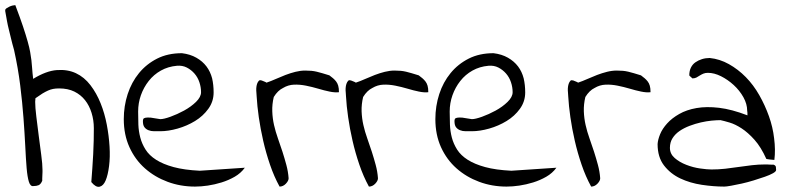

<svg xmlns="http://www.w3.org/2000/svg" viewBox="-34 -724 3059 745"><path d="M320.3 -17.6Q322.3 -43 324.2 -70.3Q326.2 -97.7 327.6 -125Q329.1 -152.3 329.6 -178.7Q330.1 -205.1 330.1 -226.6Q330.1 -257.8 321.3 -286.1Q312.5 -314.5 295.9 -335.4Q279.3 -356.4 254.4 -368.7Q229.5 -380.9 195.3 -380.9Q181.6 -380.9 171.9 -378.9Q162.1 -377 152.3 -372.6Q142.6 -368.2 130.9 -361.3Q119.1 -353.5 103.5 -342.8Q103.5 -340.8 103 -335.4Q102.5 -330.1 102.5 -329.1Q102.5 -307.6 106.9 -272Q111.3 -236.3 116.2 -197.8Q121.1 -159.2 126 -123Q130.9 -86.9 130.9 -64.5Q130.9 -62.5 130.9 -56.6Q130.9 -50.8 130.4 -43.9Q129.9 -37.1 129.9 -31.2Q129.9 -25.4 129.9 -22.5Q124 -8.8 115.7 -5.4Q107.4 -2 95.7 -2Q84 0 78.1 -18.6Q72.3 -37.1 69.3 -72.3Q66.4 -107.4 64 -157.2Q61.5 -207 57.1 -266.6Q52.7 -326.2 44.4 -393.1Q36.1 -460 20.5 -530.3Q12.7 -557.6 8.3 -576.7Q3.9 -595.7 0 -610.8Q-3.9 -626 -6.8 -642.1Q-9.8 -658.2 -13.7 -680.7V-684.6Q-13.7 -688.5 -8.8 -691.9Q-3.9 -695.3 2.4 -698.2Q8.8 -701.2 15.1 -702.6Q21.5 -704.1 25.4 -704.1Q43.9 -655.3 55.2 -621.6Q66.4 -587.9 73.2 -563.5Q80.1 -539.1 83 -522.5Q85.9 -505.9 87.9 -490.2Q89.8 -474.6 90.8 -458Q91.8 -441.4 94.7 -418Q145.5 -449.2 187 -452.1Q228.5 -455.1 260.7 -439.9Q293 -424.8 316.9 -393.6Q340.8 -362.3 356.4 -323.2Q372.1 -284.2 380.4 -240.2Q388.7 -196.3 391.1 -155.3Q393.6 -114.3 389.2 -79.6Q384.8 -44.9 376 -23.9Q367.2 -2.9 352.5 0.5Q337.9 3.9 320.3 -17.6Z M446.3 -261.7Q446.3 -312.5 461.4 -358.9Q476.6 -405.3 505.4 -440.4Q534.2 -475.6 575.7 -496.6Q617.2 -517.6 671.9 -517.6Q704.1 -513.7 728 -500Q752 -486.3 767.1 -466.3Q782.2 -446.3 789.1 -419.9Q794.9 -394.5 794.9 -365.2Q794.9 -330.1 774.4 -301.8Q753.9 -273.4 722.7 -254.4Q691.4 -235.4 655.3 -225.1Q619.1 -214.8 587.9 -214.8Q576.2 -214.8 564 -214.8Q551.8 -214.8 542 -218.8Q532.2 -222.7 526.4 -230.5Q520.5 -238.3 520.5 -253.9Q520.5 -258.8 522 -262.2Q523.4 -265.6 530.3 -267.1Q537.1 -268.6 550.8 -267.6Q564.5 -265.6 587.9 -261.7Q601.6 -261.7 627.4 -271Q653.3 -280.3 680.2 -294.9Q707 -309.6 726.6 -328.6Q746.1 -347.7 746.1 -366.2Q746.1 -385.7 739.7 -404.8Q733.4 -423.8 720.7 -438.5Q708 -453.1 690.9 -461.9Q673.8 -470.7 652.3 -468.8Q618.2 -465.8 590.3 -450.2Q562.5 -434.6 543 -409.7Q523.4 -384.8 512.7 -354.5Q502 -324.2 502 -291Q502 -265.6 502.9 -240.2Q503.9 -214.8 510.3 -190.4Q516.6 -166 530.8 -143.6Q544.9 -121.1 571.8 -104Q598.6 -86.9 639.6 -75.7Q680.7 -64.5 741.2 -61.5L916 -73.2Q900.4 -51.8 876.5 -38.1Q852.5 -24.4 825.7 -16.1Q798.8 -7.8 772.5 -3.9Q746.1 0 722.7 0Q666 0 616.2 -18.6Q566.4 -37.1 528.3 -70.8Q490.2 -104.5 468.3 -152.8Q446.3 -201.2 446.3 -261.7Z M1050.8 0Q1029.3 -39.1 1013.7 -85Q998 -130.9 987.3 -177.7Q976.6 -224.6 970.2 -269Q963.9 -313.5 961.9 -349.6Q961.9 -356.4 960.9 -364.7Q960 -373 960.4 -381.8Q960.9 -390.6 963.4 -398.4Q965.8 -406.2 971.7 -412.1H973.6Q974.6 -412.1 974.6 -412.6Q974.6 -413.1 975.6 -413.1Q976.6 -413.1 976.6 -412.6Q976.6 -412.1 978.5 -412.1H980.5Q982.4 -411.1 990.2 -408.2Q998 -405.3 1000 -403.3Q1017.6 -409.2 1036.1 -417.5Q1054.7 -425.8 1073.7 -433.1Q1092.8 -440.4 1112.3 -445.3Q1131.8 -450.2 1150.4 -450.2Q1164.1 -450.2 1174.3 -449.2Q1184.6 -448.2 1194.8 -445.8Q1205.1 -443.4 1216.8 -439.9Q1228.5 -436.5 1244.1 -431.6Q1252 -425.8 1258.3 -420.4Q1264.6 -415 1270 -408.2Q1275.4 -401.4 1278.3 -391.6Q1281.2 -381.8 1281.2 -366.2Q1265.6 -364.3 1244.6 -368.7Q1223.6 -373 1200.7 -379.9Q1177.7 -386.7 1153.3 -391.6Q1128.9 -396.5 1106.4 -395.5Q1084 -394.5 1064.5 -382.8Q1043.9 -373 1028.3 -347.7Q1021.5 -319.3 1022.5 -292Q1023.4 -264.6 1029.3 -238.8Q1035.2 -212.9 1044.4 -187Q1053.7 -161.1 1062 -135.3Q1070.3 -109.4 1077.1 -84Q1084 -58.6 1085.9 -32.2Q1085.9 -22.5 1075.2 -11.2Q1064.5 0 1050.8 0Z M1397.5 0Q1376 -39.1 1360.4 -85Q1344.7 -130.9 1334 -177.7Q1323.2 -224.6 1316.9 -269Q1310.5 -313.5 1308.6 -349.6Q1308.6 -356.4 1307.6 -364.7Q1306.6 -373 1307.1 -381.8Q1307.6 -390.6 1310.1 -398.4Q1312.5 -406.2 1318.4 -412.1H1320.3Q1321.3 -412.1 1321.3 -412.6Q1321.3 -413.1 1322.3 -413.1Q1323.2 -413.1 1323.2 -412.6Q1323.2 -412.1 1325.2 -412.1H1327.1Q1329.1 -411.1 1336.9 -408.2Q1344.7 -405.3 1346.7 -403.3Q1364.3 -409.2 1382.8 -417.5Q1401.4 -425.8 1420.4 -433.1Q1439.5 -440.4 1459 -445.3Q1478.5 -450.2 1497.1 -450.2Q1510.7 -450.2 1521 -449.2Q1531.2 -448.2 1541.5 -445.8Q1551.8 -443.4 1563.5 -439.9Q1575.2 -436.5 1590.8 -431.6Q1598.6 -425.8 1605 -420.4Q1611.3 -415 1616.7 -408.2Q1622.1 -401.4 1625 -391.6Q1627.9 -381.8 1627.9 -366.2Q1612.3 -364.3 1591.3 -368.7Q1570.3 -373 1547.4 -379.9Q1524.4 -386.7 1500 -391.6Q1475.6 -396.5 1453.1 -395.5Q1430.7 -394.5 1411.1 -382.8Q1390.6 -373 1375 -347.7Q1368.2 -319.3 1369.1 -292Q1370.1 -264.6 1376 -238.8Q1381.8 -212.9 1391.1 -187Q1400.4 -161.1 1408.7 -135.3Q1417 -109.4 1423.8 -84Q1430.7 -58.6 1432.6 -32.2Q1432.6 -22.5 1421.9 -11.2Q1411.1 0 1397.5 0Z M1655.3 -261.7Q1655.3 -312.5 1670.4 -358.9Q1685.5 -405.3 1714.4 -440.4Q1743.2 -475.6 1784.7 -496.6Q1826.2 -517.6 1880.9 -517.6Q1913.1 -513.7 1937 -500Q1960.9 -486.3 1976.1 -466.3Q1991.2 -446.3 1998 -419.9Q2003.9 -394.5 2003.9 -365.2Q2003.9 -330.1 1983.4 -301.8Q1962.9 -273.4 1931.6 -254.4Q1900.4 -235.4 1864.3 -225.1Q1828.1 -214.8 1796.9 -214.8Q1785.2 -214.8 1772.9 -214.8Q1760.7 -214.8 1751 -218.8Q1741.2 -222.7 1735.4 -230.5Q1729.5 -238.3 1729.5 -253.9Q1729.5 -258.8 1731 -262.2Q1732.4 -265.6 1739.3 -267.1Q1746.1 -268.6 1759.8 -267.6Q1773.4 -265.6 1796.9 -261.7Q1810.5 -261.7 1836.4 -271Q1862.3 -280.3 1889.2 -294.9Q1916 -309.6 1935.5 -328.6Q1955.1 -347.7 1955.1 -366.2Q1955.1 -385.7 1948.7 -404.8Q1942.4 -423.8 1929.7 -438.5Q1917 -453.1 1899.9 -461.9Q1882.8 -470.7 1861.3 -468.8Q1827.1 -465.8 1799.3 -450.2Q1771.5 -434.6 1752 -409.7Q1732.4 -384.8 1721.7 -354.5Q1710.9 -324.2 1710.9 -291Q1710.9 -265.6 1711.9 -240.2Q1712.9 -214.8 1719.2 -190.4Q1725.6 -166 1739.7 -143.6Q1753.9 -121.1 1780.8 -104Q1807.6 -86.9 1848.6 -75.7Q1889.6 -64.5 1950.2 -61.5L2125 -73.2Q2109.4 -51.8 2085.4 -38.1Q2061.5 -24.4 2034.7 -16.1Q2007.8 -7.8 1981.4 -3.9Q1955.1 0 1931.6 0Q1875 0 1825.2 -18.6Q1775.4 -37.1 1737.3 -70.8Q1699.2 -104.5 1677.2 -152.8Q1655.3 -201.2 1655.3 -261.7Z M2259.8 0Q2238.3 -39.1 2222.7 -85Q2207 -130.9 2196.3 -177.7Q2185.5 -224.6 2179.2 -269Q2172.9 -313.5 2170.9 -349.6Q2170.9 -356.4 2169.9 -364.7Q2168.9 -373 2169.4 -381.8Q2169.9 -390.6 2172.4 -398.4Q2174.8 -406.2 2180.7 -412.1H2182.6Q2183.6 -412.1 2183.6 -412.6Q2183.6 -413.1 2184.6 -413.1Q2185.5 -413.1 2185.5 -412.6Q2185.5 -412.1 2187.5 -412.1H2189.5Q2191.4 -411.1 2199.2 -408.2Q2207 -405.3 2209 -403.3Q2226.6 -409.2 2245.1 -417.5Q2263.7 -425.8 2282.7 -433.1Q2301.8 -440.4 2321.3 -445.3Q2340.8 -450.2 2359.4 -450.2Q2373 -450.2 2383.3 -449.2Q2393.6 -448.2 2403.8 -445.8Q2414.1 -443.4 2425.8 -439.9Q2437.5 -436.5 2453.1 -431.6Q2460.9 -425.8 2467.3 -420.4Q2473.6 -415 2479 -408.2Q2484.4 -401.4 2487.3 -391.6Q2490.2 -381.8 2490.2 -366.2Q2474.6 -364.3 2453.6 -368.7Q2432.6 -373 2409.7 -379.9Q2386.7 -386.7 2362.3 -391.6Q2337.9 -396.5 2315.4 -395.5Q2293 -394.5 2273.4 -382.8Q2252.9 -373 2237.3 -347.7Q2230.5 -319.3 2231.4 -292Q2232.4 -264.6 2238.3 -238.8Q2244.1 -212.9 2253.4 -187Q2262.7 -161.1 2271 -135.3Q2279.3 -109.4 2286.1 -84Q2293 -58.6 2294.9 -32.2Q2294.9 -22.5 2284.2 -11.2Q2273.4 0 2259.8 0Z M2517.6 -165Q2518.6 -181.6 2527.3 -203.1Q2536.1 -224.6 2554.7 -245.1Q2573.2 -265.6 2601.6 -281.7Q2629.9 -297.9 2668.5 -304.7Q2707 -311.5 2756.3 -305.7Q2805.7 -299.8 2866.2 -276.4Q2866.2 -277.3 2866.2 -286.1L2865.2 -294.9Q2865.2 -320.3 2850.6 -346.7Q2835.9 -373 2813 -394Q2790 -415 2763.7 -428.2Q2737.3 -441.4 2712.9 -441.4Q2703.1 -441.4 2695.8 -438.5Q2688.5 -435.5 2681.6 -431.2Q2674.8 -426.8 2668.5 -423.3Q2662.1 -419.9 2653.3 -419.9Q2651.4 -419.9 2651.4 -420.9Q2650.4 -421.9 2649.4 -422.9Q2647.5 -424.8 2644 -427.7Q2640.6 -430.7 2640.6 -431.6Q2640.6 -449.2 2647 -461.9Q2653.3 -474.6 2664.6 -482.4Q2675.8 -490.2 2689.9 -494.6Q2704.1 -499 2719.7 -499Q2758.8 -495.1 2794.4 -475.1Q2830.1 -455.1 2859.9 -424.8Q2889.6 -394.5 2912.1 -355Q2934.6 -315.4 2949.7 -272.9Q2964.8 -230.5 2969.7 -187.5Q2975.6 -142.6 2970.7 -103.5Q2969.7 -103.5 2964.8 -104Q2960 -104.5 2954.1 -105Q2948.2 -105.5 2944.3 -106.4L2939.5 -107.4Q2918.9 -153.3 2893.6 -181.6Q2868.2 -210 2843.3 -226.1Q2818.4 -242.2 2796.9 -248.5Q2775.4 -254.9 2761.7 -257.8Q2747.1 -257.8 2727.1 -255.9Q2707 -253.9 2685.5 -249Q2664.1 -244.1 2642.1 -235.8Q2620.1 -227.5 2603 -215.8Q2585.9 -204.1 2575.7 -188Q2565.4 -171.9 2565.4 -150.4Q2565.4 -127 2584 -110.8Q2602.5 -94.7 2628.9 -84.5Q2655.3 -74.2 2682.6 -70.3Q2710 -66.4 2726.6 -66.4Q2753.9 -66.4 2780.3 -69.3Q2806.6 -72.3 2832.5 -76.2Q2858.4 -80.1 2883.8 -83Q2909.2 -85.9 2934.6 -85.9Q2936.5 -85.9 2941.4 -85.9Q2946.3 -85.9 2951.7 -85.4Q2957 -85 2961.4 -85Q2965.8 -85 2967.8 -85Q2975.6 -82 2976.6 -76.2Q2977.5 -70.3 2977.5 -64.5Q2977.5 -58.6 2965.3 -51.8Q2953.1 -44.9 2933.6 -38.1Q2914.1 -31.2 2890.1 -23.9Q2866.2 -16.6 2844.2 -11.7Q2822.3 -6.8 2803.2 -3.4Q2784.2 0 2776.4 0Q2735.4 0 2689.5 -6.8Q2643.6 -13.7 2605.5 -31.7Q2567.4 -49.8 2542.5 -82Q2517.6 -114.3 2517.6 -165Z"/></svg>

Font: Indie Flower
Style: Regular
Weight: 400
Designer: Kimberly Geswein
Foundry: Kimberly Geswein
Version: Version 1.001 2010